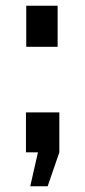

<svg xmlns="http://www.w3.org/2000/svg" viewBox="-20 -538 299 673"><path d="M182 -518H72V-374H182ZM188 -4V-144H71V-4H113L86 115H147Z"/></svg>

Font: RT Raleway Bold
Style: Regular
Weight: 400
Designer: Matt McInerney, Pablo Impallari, Rodrigo Fuenzalida — Edited by Milan Moffatt in April 2016
Foundry: Matt McInerney, Pablo Impallari, Rodrigo Fuenzalida — Edited by Milan Moffatt in April 2016
Version: Version 3.001